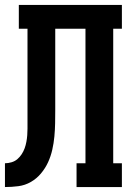

<svg xmlns="http://www.w3.org/2000/svg" viewBox="-20 -755 540 775"><path d="M0 0V-96Q13 -96 26.5 -100Q40 -104 50 -112.5Q60 -121 67.5 -132.5Q75 -144 79.5 -156.5Q84 -169 86.5 -182.5Q89 -196 90 -209.5Q91 -223 91 -236Q91 -249 91 -263V-639H56V-735H472V-639H437V-96H472V0H289V-96H325V-639H203V-311Q203 -284 202.5 -257.5Q202 -231 199.5 -204Q197 -177 191 -150.5Q185 -124 174 -100Q163 -76 145.5 -55Q128 -34 104.5 -20.5Q81 -7 54 -3.5Q27 0 0 0Z"/></svg>

Font: Iosevka Curly Slab
Style: Bold
Weight: 700
Monospace: yes
Designer: Belleve Invis
Foundry: Belleve Invis
Version: Version 22.1.2; ttfautohint (v1.8.4)